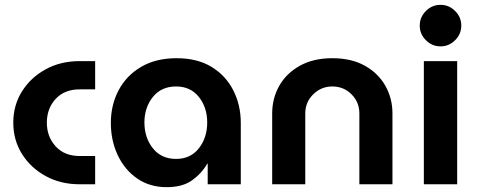

<svg xmlns="http://www.w3.org/2000/svg" viewBox="-20 -763 1977 795"><path d="M310 0Q231 0 169 -34Q107 -68 71 -125.5Q35 -183 35 -255Q35 -327 71 -384.5Q107 -442 169 -476Q231 -510 310 -510H374V-393H310Q247 -393 210.5 -353.5Q174 -314 174 -255Q174 -197 210.5 -157Q247 -117 310 -117H374V0Z M670 12Q600 12 548 -24Q496 -60 467.5 -120.5Q439 -181 439 -254Q439 -329 471.5 -390Q504 -451 565 -486.5Q626 -522 711 -522Q797 -522 856 -486Q915 -450 946 -389Q977 -328 977 -254V0H840V-85H838Q815 -45 775.5 -16.5Q736 12 670 12ZM709 -105Q769 -105 803.5 -149Q838 -193 838 -256Q838 -318 803.5 -361.5Q769 -405 709 -405Q648 -405 613 -361.5Q578 -318 578 -256Q578 -193 613 -149Q648 -105 709 -105Z M1107 0V-293Q1107 -356 1136.5 -408Q1166 -460 1222 -491Q1278 -522 1356 -522Q1435 -522 1490.5 -491Q1546 -460 1575.5 -408Q1605 -356 1605 -293V0H1468V-293Q1468 -340 1435.5 -372.5Q1403 -405 1356 -405Q1310 -405 1277 -372.5Q1244 -340 1244 -293V0Z M1735 0V-510H1873V0ZM1804 -571Q1769 -571 1743.5 -596.5Q1718 -622 1718 -657Q1718 -692 1743.5 -717.5Q1769 -743 1804 -743Q1839 -743 1864.5 -717.5Q1890 -692 1890 -657Q1890 -622 1864.5 -596.5Q1839 -571 1804 -571Z"/></svg>

Font: MuseoModerno SemiBold
Style: Regular
Weight: 600
Designer: Pablo Cosgaya, Héctor Gatti, Marcela Romero, and the Authors of The MuseoModerno Project.
Foundry: Omnibus-Type Team
Version: Version 1.001